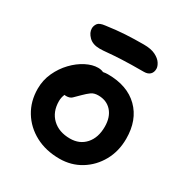

<svg xmlns="http://www.w3.org/2000/svg" viewBox="-173 -876 981 1023"><g transform="rotate(30 317.5 -364.0)"><path d="M333 12Q249 12 184.5 -22.5Q120 -57 83.5 -117Q47 -177 47 -254Q47 -307 68.5 -353.5Q90 -400 124 -435.5Q158 -471 197 -491Q236 -511 271 -511Q290 -511 304 -504Q319 -507 333 -507Q453 -507 521 -440Q589 -373 589 -258Q589 -181 555 -120Q521 -59 463 -23.5Q405 12 333 12ZM178 -253Q178 -187 219 -148Q260 -109 328 -109Q387 -109 422.5 -149Q458 -189 458 -256Q458 -315 427.5 -349.5Q397 -384 345 -384Q319 -384 302.5 -372Q286 -360 266 -340Q244 -318 232 -306.5Q220 -295 197 -295Q192 -295 187 -296Q178 -275 178 -253ZM226 -603Q183 -603 159.5 -626.5Q136 -650 136 -676Q136 -692 146 -706.5Q156 -721 191 -725Q255 -734 307 -737Q359 -740 419 -740Q464 -740 491 -726.5Q518 -713 530 -694.5Q542 -676 542 -661Q542 -639 529 -626.5Q516 -614 492 -614Q408 -614 356.5 -611.5Q305 -609 275 -606Q245 -603 226 -603Z"/></g></svg>

Font: Shantell Sans Normal
Style: Regular
Weight: 600
Designer: Stephen Nixon, Anya Danilova, Shantell Martin
Foundry: Arrow Type
Version: Version 1.009;[a7da0bfa3]